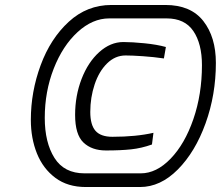

<svg xmlns="http://www.w3.org/2000/svg" viewBox="-20 -752 888 772"><path d="M104 -270Q104 -383 143.5 -490Q183 -597 256.5 -664.5Q330 -732 428 -732H645Q747 -732 797.5 -667.5Q848 -603 848 -499Q848 -371 806.5 -256Q765 -141 695 -70.5Q625 0 543 0H325Q252 0 202.5 -37Q153 -74 128.5 -135Q104 -196 104 -270ZM546 -55Q609 -55 666 -114Q723 -173 757.5 -273Q792 -373 792 -490Q792 -576 757.5 -627Q723 -678 650 -678H419Q352 -678 292 -623Q232 -568 196 -476Q160 -384 160 -278Q160 -179 199 -117Q238 -55 320 -55ZM282 -290Q282 -367 308 -434.5Q334 -502 379 -542.5Q424 -583 476 -583Q511 -583 561 -578Q611 -573 647 -563L639 -517Q598 -523 554.5 -526Q511 -529 485 -529Q443 -529 410.5 -497Q378 -465 360.5 -412.5Q343 -360 343 -302Q343 -250 364 -226Q385 -202 432 -202Q527 -202 597 -218L591 -171Q549 -156 507 -151.5Q465 -147 406 -147Q349 -147 315.5 -179Q282 -211 282 -290Z"/></svg>

Font: Exo Medium
Style: Italic
Weight: 500
Italic angle: -9°
Designer: Natanael Gama
Foundry: Natanael Gama
Version: Version 1.500; ttfautohint (v1.6)